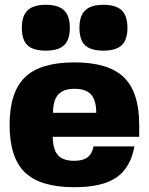

<svg xmlns="http://www.w3.org/2000/svg" viewBox="-20 -770 620 800"><path d="M200 -200Q200 -148 221 -124Q242 -100 289 -100Q325 -100 344 -114Q363 -128 370 -160H540Q524 -71 465 -30.5Q406 10 290 10Q148 10 84 -51.5Q20 -113 20 -250Q20 -386 84 -448Q148 -510 290 -510Q432 -510 496 -448Q560 -386 560 -250V-200ZM201 -300H381Q381 -352 359.5 -376Q338 -400 291 -400Q244 -400 222.5 -376Q201 -352 201 -300ZM171 -559Q118 -559 94.5 -581.5Q71 -604 71 -654Q71 -704 95 -727Q119 -750 171 -750Q223 -750 247 -727Q271 -704 271 -654Q271 -604 247 -581.5Q223 -559 171 -559ZM411 -559Q358 -559 334.5 -581.5Q311 -604 311 -654Q311 -704 335 -727Q359 -750 411 -750Q463 -750 487 -727Q511 -704 511 -654Q511 -604 487 -581.5Q463 -559 411 -559Z"/></svg>

Font: Fivo Sans Modern Heavy
Style: Regular
Weight: 900
Designer: Alexander Slobzheninov
Foundry: Alexander Slobzheninov
Version: 1.0